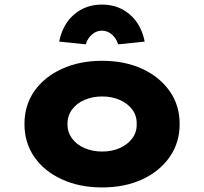

<svg xmlns="http://www.w3.org/2000/svg" viewBox="-20 -810 892 840"><path d="M426 10Q328 10 250.5 -25.5Q173 -61 130 -123.5Q87 -186 87 -267Q87 -349 130 -411Q173 -473 250.5 -508.5Q328 -544 426 -544Q527 -544 603 -508.5Q679 -473 722.5 -411Q766 -349 766 -267Q766 -186 722.5 -123.5Q679 -61 603 -25.5Q527 10 426 10ZM427 -147Q469 -147 503.5 -162Q538 -177 558.5 -204.5Q579 -232 578 -267Q579 -304 558.5 -331Q538 -358 503.5 -373Q469 -388 427 -388Q385 -388 350 -373Q315 -358 295 -330.5Q275 -303 275 -267Q275 -232 295 -204.5Q315 -177 350 -162Q385 -147 427 -147ZM355 -616 239 -628Q254 -704 304.5 -747Q355 -790 426 -790Q497 -790 547.5 -747Q598 -704 613 -628L497 -616Q488 -644 468.5 -660Q449 -676 426 -676Q403 -676 383.5 -660Q364 -644 355 -616Z"/></svg>

Font: Lexend Giga ExtraBold
Style: Regular
Weight: 800
Designer: Bonnie Shaver-Troup, Thomas Jockin
Foundry: Lexend
Version: Version 1.007